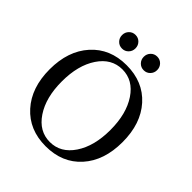

<svg xmlns="http://www.w3.org/2000/svg" viewBox="-219 -941 1095 1095"><g transform="rotate(45 328.0 -394.0)"><path d="M280.5 -706Q265 -690 242 -690Q219 -690 203.5 -706Q188 -722 188 -745Q188 -768 203.5 -784Q219 -800 242 -800Q265 -800 280.5 -784Q296 -768 296 -745Q296 -722 280.5 -706ZM455.5 -706Q440 -690 417 -690Q394 -690 378.5 -706Q363 -722 363 -745Q363 -768 378.5 -784Q394 -800 417 -800Q440 -800 455.5 -784Q471 -768 471 -745Q471 -722 455.5 -706ZM328 12Q195 12 114.5 -77.5Q34 -167 34 -315Q34 -463 114.5 -552.5Q195 -642 328 -642Q462 -642 542 -553Q622 -464 622 -315Q622 -166 542 -77Q462 12 328 12ZM186.5 -103.5Q241 -22 328 -22Q415 -22 469.5 -103.5Q524 -185 524 -315Q524 -445 469.5 -526.5Q415 -608 328 -608Q241 -608 186.5 -526.5Q132 -445 132 -315Q132 -185 186.5 -103.5Z"/></g></svg>

Font: Arapey
Style: Regular
Weight: 400
Designer: Eduardo Rodriguez Tunni
Foundry: Eduardo Rodriguez Tunni
Version: Version 4.000